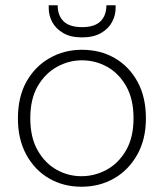

<svg xmlns="http://www.w3.org/2000/svg" viewBox="-20 -697 622 729"><path d="M289 12Q221 12 166.5 -19.5Q112 -51 80 -109.5Q48 -168 48 -247Q48 -329 80.5 -387Q113 -445 168.5 -476.5Q224 -508 291 -508Q361 -508 415.5 -476.5Q470 -445 502 -387Q534 -329 534 -247Q534 -168 501 -109.5Q468 -51 413 -19.5Q358 12 289 12ZM289 -28Q340 -28 385 -52.5Q430 -77 458.5 -126Q487 -175 487 -248Q487 -321 459 -370Q431 -419 386.5 -443.5Q342 -468 291 -468Q241 -468 196 -443Q151 -418 123 -369.5Q95 -321 95 -248Q95 -175 123 -126Q151 -77 195 -52.5Q239 -28 289 -28ZM291 -555Q248 -555 220 -571.5Q192 -588 178.5 -613Q165 -638 165 -666V-677H199Q199 -638 221.5 -616Q244 -594 292 -594Q339 -594 361.5 -616Q384 -638 384 -677H419V-666Q419 -639 405.5 -613.5Q392 -588 363.5 -571.5Q335 -555 291 -555Z"/></svg>

Font: DM Sans 24pt ExtraLight
Style: Regular
Weight: 250
Designer: Colophon Foundry, Jonny Pinhorn
Foundry: Colophon Foundry
Version: Version 4.004;gftools[0.9.30]